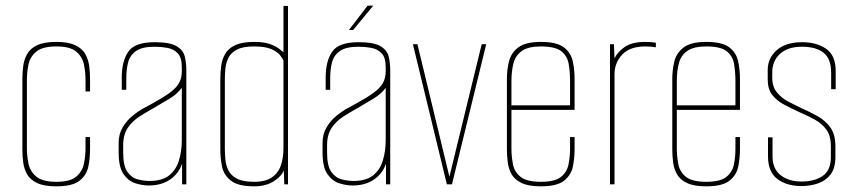

<svg xmlns="http://www.w3.org/2000/svg" viewBox="-20 -651 3012 678"><path d="M179 7Q136 7 111.5 -4.5Q87 -16 76 -35Q65 -54 62 -77.5Q59 -101 59 -124V-372Q59 -395 62 -418Q65 -441 76 -460.5Q87 -480 111.5 -491.5Q136 -503 179 -503Q221 -503 245.5 -491.5Q270 -480 281 -460.5Q292 -441 295 -418Q298 -395 298 -372V-328H282V-369Q282 -396 276.5 -423Q271 -450 249.5 -468.5Q228 -487 179 -487Q130 -487 108 -468.5Q86 -450 80.5 -423Q75 -396 75 -369V-127Q75 -101 80.5 -73.5Q86 -46 108 -27.5Q130 -9 179 -9Q228 -9 249.5 -27.5Q271 -46 276.5 -73.5Q282 -101 282 -127V-167H298V-124Q298 -93 292 -63Q286 -33 261 -13Q236 7 179 7Z M505 4Q482 4 457.5 -4Q433 -12 416 -36.5Q399 -61 399 -112V-146Q399 -178 413.5 -202Q428 -226 448.5 -242.5Q469 -259 488.5 -269.5Q508 -280 517 -285Q557 -307 579.5 -323.5Q602 -340 612 -357.5Q622 -375 622 -400V-414Q622 -448 607.5 -463Q593 -478 571 -482Q549 -486 526 -486Q482 -486 460.5 -471Q439 -456 432.5 -431Q426 -406 426 -375V-334H410V-377Q410 -435 433 -468.5Q456 -502 526 -502Q580 -502 603.5 -488Q627 -474 632.5 -451.5Q638 -429 638 -402V0H623V-73Q611 -38 580.5 -17Q550 4 505 4ZM508 -12Q552 -12 576.5 -31Q601 -50 611.5 -83Q622 -116 622 -157V-341Q606 -319 578.5 -302.5Q551 -286 522 -269Q497 -255 472.5 -239.5Q448 -224 431.5 -200Q415 -176 415 -138V-112Q415 -65 430 -44Q445 -23 467 -17.5Q489 -12 508 -12Z M877 7Q821 7 795.5 -13Q770 -33 764 -63Q758 -93 758 -124V-372Q758 -395 761 -418Q764 -441 775 -460.5Q786 -480 810.5 -491.5Q835 -503 877 -503Q912 -503 933 -495.5Q954 -488 965.5 -479Q977 -470 981 -466V-630H997V0H984L982 -50Q975 -29 947 -11Q919 7 877 7ZM877 -9Q919 -9 941.5 -25.5Q964 -42 972.5 -69Q981 -96 981 -127V-437Q978 -444 969.5 -455.5Q961 -467 939.5 -477Q918 -487 877 -487Q838 -487 817 -476Q796 -465 787 -447.5Q778 -430 776 -409.5Q774 -389 774 -369V-127Q774 -107 776 -86.5Q778 -66 787 -48.5Q796 -31 817 -20Q838 -9 877 -9Z M1225 4Q1202 4 1177.5 -4Q1153 -12 1136 -36.5Q1119 -61 1119 -112V-146Q1119 -178 1133.5 -202Q1148 -226 1168.5 -242.5Q1189 -259 1208.5 -269.5Q1228 -280 1237 -285Q1277 -307 1299.5 -323.5Q1322 -340 1332 -357.5Q1342 -375 1342 -400V-414Q1342 -448 1327.5 -463Q1313 -478 1291 -482Q1269 -486 1246 -486Q1202 -486 1180.5 -471Q1159 -456 1152.5 -431Q1146 -406 1146 -375V-334H1130V-377Q1130 -435 1153 -468.5Q1176 -502 1246 -502Q1300 -502 1323.5 -488Q1347 -474 1352.5 -451.5Q1358 -429 1358 -402V0H1343V-73Q1331 -38 1300.5 -17Q1270 4 1225 4ZM1228 -12Q1272 -12 1296.5 -31Q1321 -50 1331.5 -83Q1342 -116 1342 -157V-341Q1326 -319 1298.5 -302.5Q1271 -286 1242 -269Q1217 -255 1192.5 -239.5Q1168 -224 1151.5 -200Q1135 -176 1135 -138V-112Q1135 -65 1150 -44Q1165 -23 1187 -17.5Q1209 -12 1228 -12ZM1212 -545 1278 -631H1298L1227 -545Z M1558 0 1438 -495H1454L1567 -27L1681 -495H1697L1576 0Z M1890 7Q1847 7 1822.5 -4.5Q1798 -16 1787 -35Q1776 -54 1773 -77.5Q1770 -101 1770 -124V-372Q1770 -403 1777 -433Q1784 -463 1809.5 -483Q1835 -503 1890 -503Q1946 -503 1971 -484Q1996 -465 2002.5 -435Q2009 -405 2009 -372V-263H1786V-127Q1786 -98 1791.5 -70.5Q1797 -43 1819 -26Q1841 -9 1890 -9Q1939 -9 1960.5 -26Q1982 -43 1987.5 -70Q1993 -97 1993 -127V-167H2009V-124Q2009 -93 2003 -63Q1997 -33 1972 -13Q1947 7 1890 7ZM1786 -279H1993V-363Q1993 -398 1988 -426Q1983 -454 1961.5 -470.5Q1940 -487 1890 -487Q1846 -487 1823.5 -471.5Q1801 -456 1793.5 -428.5Q1786 -401 1786 -363Z M2134 0V-495H2148L2150 -445Q2161 -468 2186.5 -485.5Q2212 -503 2259 -503Q2280 -503 2296 -500V-484Q2280 -487 2259 -487Q2204 -487 2177 -458Q2150 -429 2150 -389V0Z M2474 7Q2431 7 2406.5 -4.5Q2382 -16 2371 -35Q2360 -54 2357 -77.5Q2354 -101 2354 -124V-372Q2354 -403 2361 -433Q2368 -463 2393.5 -483Q2419 -503 2474 -503Q2530 -503 2555 -484Q2580 -465 2586.5 -435Q2593 -405 2593 -372V-263H2370V-127Q2370 -98 2375.5 -70.5Q2381 -43 2403 -26Q2425 -9 2474 -9Q2523 -9 2544.5 -26Q2566 -43 2571.5 -70Q2577 -97 2577 -127V-167H2593V-124Q2593 -93 2587 -63Q2581 -33 2556 -13Q2531 7 2474 7ZM2370 -279H2577V-363Q2577 -398 2572 -426Q2567 -454 2545.5 -470.5Q2524 -487 2474 -487Q2430 -487 2407.5 -471.5Q2385 -456 2377.5 -428.5Q2370 -401 2370 -363Z M2810 6Q2758 6 2725 -19Q2692 -44 2692 -99V-166H2708V-99Q2708 -55 2736.5 -32.5Q2765 -10 2810 -10Q2857 -10 2885.5 -30Q2914 -50 2914 -96V-134Q2914 -172 2898 -193.5Q2882 -215 2857.5 -228.5Q2833 -242 2805 -254Q2774 -268 2748 -282Q2722 -296 2706.5 -316.5Q2691 -337 2691 -370V-404Q2691 -446 2723 -474Q2755 -502 2812 -502Q2864 -502 2897.5 -478.5Q2931 -455 2931 -401V-336H2915V-395Q2915 -443 2888.5 -464.5Q2862 -486 2812 -486Q2762 -486 2734.5 -461Q2707 -436 2707 -395V-377Q2707 -344 2724 -324Q2741 -304 2765 -291.5Q2789 -279 2810 -269Q2840 -256 2867.5 -240.5Q2895 -225 2912.5 -200.5Q2930 -176 2930 -134V-96Q2930 -57 2913 -35Q2896 -13 2869 -3.5Q2842 6 2810 6Z"/></svg>

Font: Alumni Sans Pinstripe
Style: Regular
Weight: 400
Designer: Robert E. Leuschke
Foundry: Robert E. Leuschke
Version: Version 1.010; ttfautohint (v1.8.4.7-5d5b)